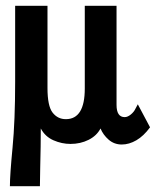

<svg xmlns="http://www.w3.org/2000/svg" viewBox="-20 -485 540 659"><path d="M14 154Q14 116 23 22.5Q32 -71 32 -204V-465H143V-183Q143 -121 160.5 -98.5Q178 -76 206 -76Q271 -76 271 -181V-465H380V-125Q380 -83 408 -83Q418 -83 429 -92Q440 -101 445 -112L453 -127L495 -48Q473 -18 448 -3.5Q423 11 398 11Q372 11 353 -5.5Q334 -22 325 -44Q312 -19 284 -5Q256 9 222 9Q192 9 163.5 -3.5Q135 -16 120 -44Q120 -18 119.5 18.5Q119 55 118 91.5Q117 128 117 154Z"/></svg>

Font: Inconsolata
Style: Bold
Weight: 700
Monospace: yes
Designer: Raph Levien, Cyreal, Brenton Simpson
Foundry: Raph Levien, Cyreal, Google
Version: Version 3.100; ttfautohint (v1.8.4.7-5d5b)